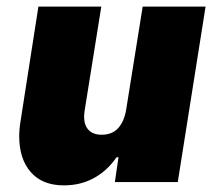

<svg xmlns="http://www.w3.org/2000/svg" viewBox="-20 -550 649 580"><path d="M38 -139Q38 -160 43 -190L96 -530H286L236 -218Q234 -204 234 -198Q234 -172 247.5 -157.5Q261 -143 287 -143Q319 -143 337 -163Q355 -183 361 -218L411 -530H601L517 0H327L338 -75H332Q304 -34 263.5 -12Q223 10 173 10Q108 10 73 -30Q38 -70 38 -139Z"/></svg>

Font: Be Vietnam Black
Style: Italic
Weight: 900
Italic angle: -9°
Designer: Lam Bao; Tony Le; Vietanh Nguyen
Foundry: Yellow Type Foundry
Version: Version 5.000